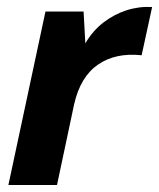

<svg xmlns="http://www.w3.org/2000/svg" viewBox="-20 -529 455 549"><path d="M4 0 110 -496H219L224 -405Q245 -441 275.5 -464.5Q306 -488 341.5 -499.5Q377 -511 415 -509L385 -371Q311 -379 260.5 -344.5Q210 -310 192 -231L143 0Z"/></svg>

Font: Atkinson Hyperlegible Next
Style: Bold Italic
Weight: 700
Italic angle: -12°
Designer: Elliott Scott, Megan Eiswerth, Linus Boman, Theodore Petrosky, Letters from Sweden
Foundry: Applied Design Works, Letters from Sweden
Version: Version 2.001